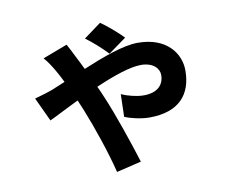

<svg xmlns="http://www.w3.org/2000/svg" viewBox="-80 -764 1160 952"><g transform="rotate(-10 500.0 -288.5)"><path d="M590 -566C566 -592 509 -641 480 -660L393 -596C429 -570 471 -532 500 -501ZM174 -535C193 -514 211 -485 222 -466C232 -449 244 -427 256 -402C232 -392 208 -382 186 -373C173 -368 135 -356 98 -346L154 -226C181 -238 237 -268 304 -300C312 -281 320 -262 327 -245C364 -153 411 -16 435 83L560 53C533 -35 475 -206 437 -293C430 -310 422 -329 412 -350C499 -388 587 -419 643 -419C704 -419 734 -386 734 -353C734 -302 700 -268 632 -268C599 -268 555 -278 520 -294L517 -180C545 -168 598 -155 641 -155C788 -155 856 -232 856 -354C856 -441 791 -530 647 -530C573 -530 469 -491 366 -448C352 -478 338 -504 328 -524C321 -539 308 -564 298 -582Z"/></g></svg>

Font: Genne Gothic Bold
Style: Regular
Weight: 700
Designer: Ryoko NISHIZUKA (kana & ideographs); Paul D. Hunt (Latin, Greek & Cyrillic); Wenlong ZHANG (bopomofo); Sandoll Communica
Foundry: Adobe Systems Incorporated
Version: Version 1.004;PS 1.004;hotconv 16.6.51;makeotf.lib2.5.65220